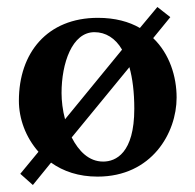

<svg xmlns="http://www.w3.org/2000/svg" viewBox="-20 -495 559 549"><path d="M430 -475 380 -415C349 -433 309 -444 260 -444C115 -444 34 -344 34 -207C34 -156 53 -103 90 -61L38 2L74 34L126 -30C161 -5 205 10 259 10C414 10 485 -115 485 -216C485 -276 465 -341 418 -386L467 -446ZM350 -303C359 -271 364 -231 364 -184C364 -57 311 -33 275 -33C234 -33 205 -63 185 -102ZM250 -403C282 -403 310 -386 329 -353L166 -154C159 -180 156 -207 156 -229C156 -314 186 -403 250 -403Z"/></svg>

Font: Libertinus Serif Semibold
Style: Regular
Weight: 600
Designer: Philipp H. Poll, Khaled Hosny
Foundry: Caleb Maclennan
Version: Version 7.050;RELEASE